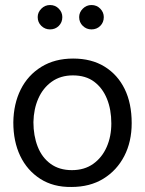

<svg xmlns="http://www.w3.org/2000/svg" viewBox="-20 -731 576 764"><path d="M264 13Q192 14 140 -19.5Q88 -53 60.5 -110.5Q33 -168 33 -244Q34 -318 62.5 -375Q91 -432 144.5 -465Q198 -498 271 -498Q344 -498 396 -466Q448 -434 476 -377Q504 -320 504 -241Q504 -167 474.5 -110Q445 -53 391.5 -20Q338 13 264 13ZM266 -54Q316 -54 351 -79Q386 -104 404.5 -146Q423 -188 423 -240Q423 -295 405.5 -338Q388 -381 354.5 -406Q321 -431 270 -431Q221 -431 186 -406Q151 -381 132.5 -339Q114 -297 113 -245Q113 -191 130 -147.5Q147 -104 181.5 -79Q216 -54 266 -54ZM179 -614Q200 -614 214 -628Q228 -642 228 -663Q228 -682 214 -696.5Q200 -711 179 -711Q159 -711 144.5 -696.5Q130 -682 130 -663Q130 -642 144.5 -628Q159 -614 179 -614ZM344 -614Q365 -614 379 -628Q393 -642 393 -663Q393 -682 379 -696.5Q365 -711 344 -711Q324 -711 309.5 -696.5Q295 -682 295 -663Q295 -642 309.5 -628Q324 -614 344 -614Z"/></svg>

Font: Catamaran
Style: Regular
Weight: 400
Designer: Pria Ravichandran
Version: Version 2.000